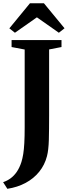

<svg xmlns="http://www.w3.org/2000/svg" viewBox="-46 -994 440 1202"><path d="M-26.5 146.5Q-1 138 20.8 122Q42.5 106 59.5 81Q76.5 56 88 20.5Q95 -2 99.5 -30Q104 -58 106.2 -98.5Q108.5 -139 108.5 -197.5V-684L26.5 -699.5V-743H339V-699.5L261.5 -684.5V-271Q261.5 -182.5 259.8 -118.2Q258 -54 248 -16Q234 38.5 199.5 81.2Q165 124 114 151.2Q63 178.5 0 188ZM47.5 -789 12.5 -816.5 141.5 -973.5H229L358 -817L322.5 -789L185 -885.5Z"/></svg>

Font: Merriweather 72pt
Style: Bold
Weight: 700
Version: Version 2.100